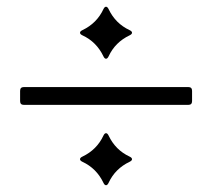

<svg xmlns="http://www.w3.org/2000/svg" viewBox="-20 -543 633 573"><path d="M40 0ZM226.1 -453.1Q269 -473.6 288.6 -515.6Q292 -522.9 296.4 -522.9Q300.8 -522.9 304.2 -515.6Q324.7 -472.7 366.7 -453.1Q374 -449.7 374 -445.3Q374 -440.9 366.7 -437.5Q323.7 -417 304.2 -375Q300.8 -367.7 296.4 -367.7Q292 -367.7 288.6 -375Q268.1 -418 226.1 -437.5Q218.8 -440.9 218.8 -445.3Q218.8 -449.7 226.1 -453.1ZM226.1 -75.7Q269 -96.2 288.6 -138.2Q292 -145.5 296.4 -145.5Q300.8 -145.5 304.2 -138.2Q324.7 -95.2 366.7 -75.7Q374 -72.3 374 -67.9Q374 -63.5 366.7 -60.1Q323.7 -39.6 304.2 2.4Q300.8 9.8 296.4 9.8Q292 9.8 288.6 2.4Q268.1 -40.5 226.1 -60.1Q218.8 -63.5 218.8 -67.9Q218.8 -72.3 226.1 -75.7ZM40 -241.2V-272Q40 -283.2 51.3 -283.2H542Q553.2 -283.2 553.2 -272V-241.2Q553.2 -230 542 -230H51.3Q40 -230 40 -241.2Z"/></svg>

Font: UnifrakturMaguntia
Style: Book
Weight: 400
Designer: j. 'mach' wust, Gerrit Ansmann, Georg Duffner, based on a font by Peter Wiegel, original typeface by Carl Albert Fahrenw
Version: Version 2017-03-19